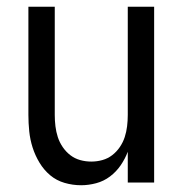

<svg xmlns="http://www.w3.org/2000/svg" viewBox="-20 -540 540 568"><path d="M220 8Q195 8 171 1Q147 -6 128.5 -21.5Q110 -37 97 -58.5Q84 -80 76.5 -103.5Q69 -127 66.5 -151.5Q64 -176 64 -200V-520H142V-200Q142 -183 144 -166.5Q146 -150 151 -134.5Q156 -119 165.5 -105Q175 -91 188 -81Q201 -71 217 -66.5Q233 -62 250 -62Q267 -62 283 -66.5Q299 -71 312 -81Q325 -91 334.5 -105Q344 -119 349 -134.5Q354 -150 356 -166.5Q358 -183 358 -200V-520H436V0H358V-91Q350 -70 337 -51Q324 -32 305.5 -18Q287 -4 264.5 2Q242 8 220 8Z"/></svg>

Font: Iosevka www.saffi
Style: Regular
Weight: 400
Monospace: yes
Designer: Belleve Invis
Foundry: Belleve Invis
Version: Version 22.0.2; ttfautohint (v1.8.3)